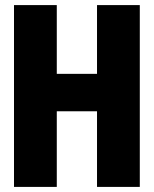

<svg xmlns="http://www.w3.org/2000/svg" viewBox="-20 -734 603 754"><path d="M35 0V-714H203V-444H361V-714H529V0H361V-297H203V0Z"/></svg>

Font: Noto Sans Mono SemiCondensed Black
Style: Regular
Weight: 900
Width: 4
Designer: Monotype Design Team
Foundry: Monotype Imaging Inc.
Version: Version 2.014; ttfautohint (v1.8.4.7-5d5b)